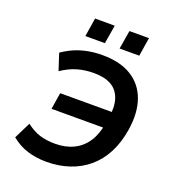

<svg xmlns="http://www.w3.org/2000/svg" viewBox="-160 -1032 1056 1165"><g transform="rotate(20 367.5 -449.0)"><path d="M272 10Q204 10 147.5 -8Q91 -26 44 -65L97 -172Q141 -138 184.5 -124.5Q228 -111 284 -111Q351 -111 402.5 -136Q454 -161 486.5 -210Q519 -259 531 -333L567 -303H192L209 -410H585L538 -369Q550 -447 532.5 -497Q515 -547 472 -571Q429 -595 361 -595Q304 -595 254 -580.5Q204 -566 154 -532L119 -639Q160 -667 199 -683Q238 -699 281 -707Q324 -715 372 -715Q486 -715 559.5 -670Q633 -625 663 -541.5Q693 -458 675 -343Q661 -256 626.5 -190Q592 -124 539 -79.5Q486 -35 418 -12.5Q350 10 272 10ZM455 -788 475 -908H601L582 -788ZM234 -788 253 -908H380L360 -788Z"/></g></svg>

Font: Nunito Sans 6pt
Style: Bold Italic
Weight: 700
Italic angle: -9°
Version: Version 3.101;gftools[0.9.27]